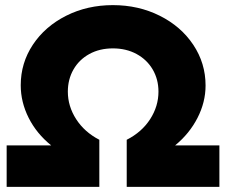

<svg xmlns="http://www.w3.org/2000/svg" viewBox="-20 -730 883 750"><path d="M599 -372Q599 -420 576.5 -458.5Q554 -497 513.5 -519Q473 -541 421 -541Q369 -541 329 -519Q289 -497 267 -458.5Q245 -420 245 -372Q245 -315 277.5 -264.5Q310 -214 368 -184V0H6V-162H180Q123 -208 92 -269.5Q61 -331 61 -397Q61 -484 108.5 -555.5Q156 -627 238.5 -668.5Q321 -710 421 -710Q521 -710 604 -668.5Q687 -627 735 -555Q783 -483 783 -396Q783 -331 751.5 -269.5Q720 -208 664 -162H837V0H475V-184Q534 -214 566.5 -264.5Q599 -315 599 -372Z"/></svg>

Font: Gontserrat ExtraBold
Style: Regular
Weight: 800
Designer: Julieta Ulanovsky
Foundry: Julieta Ulanovsky
Version: Version 6.001